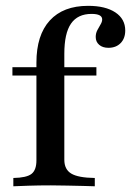

<svg xmlns="http://www.w3.org/2000/svg" viewBox="-20 -651 458 671"><path d="M26.6 0V-29Q72.6 -29.8 89.9 -43.1Q107.3 -56.5 107.3 -90.3V-432.3Q107.3 -528.2 154 -579.4Q200.8 -630.6 287.9 -630.6Q348.4 -630.6 383.1 -607.7Q417.7 -584.7 417.7 -544.4Q417.7 -516.9 401.6 -500.4Q385.5 -483.9 358.9 -483.9Q338.7 -483.9 326.6 -494.4Q314.5 -504.8 314.5 -521.8Q314.5 -534.7 320.2 -545.6Q325.8 -556.5 331.5 -565.7Q337.1 -575 337.1 -583.1Q337.1 -602.4 300 -602.4Q251.6 -602.4 228.2 -568.5Q204.8 -534.7 204.8 -462.9V-92.7Q204.8 -58.9 229 -44.4Q253.2 -29.8 311.3 -29V0Q296 -0.8 270.2 -1.2Q244.4 -1.6 214.9 -2.4Q185.5 -3.2 158.1 -3.2Q116.1 -3.2 80.2 -2Q44.4 -0.8 26.6 0ZM23.4 -387.1V-416.1H316.9V-387.1Z"/></svg>

Font: Playfair SemiBold
Style: Regular
Weight: 600
Designer: Claus Eggers Sørensen
Foundry: Claus Eggers Sørensen
Version: Version 2.001;gftools[0.9.30]